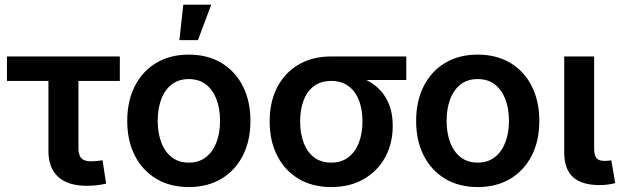

<svg xmlns="http://www.w3.org/2000/svg" viewBox="-20 -777 2622 809"><path d="M345.2 5.9Q266.6 5.9 225.3 -31.7Q184.1 -69.3 184.1 -140.1V-436H9.3V-539.1H484.9V-436H310.5V-152.3Q310.5 -123.5 322.8 -110.4Q335 -97.2 364.3 -97.2Q374 -97.2 388.2 -98.6Q402.3 -100.1 412.1 -101.6L427.2 -3.4Q407.7 1.5 386.7 3.7Q365.7 5.9 345.2 5.9Z M775.4 11.2Q696.8 11.2 638.4 -23.7Q580.1 -58.6 548.1 -121.3Q516.1 -184.1 516.1 -267.6Q516.1 -351.1 548.1 -414.1Q580.1 -477.1 638.4 -512Q696.8 -546.9 775.4 -546.9Q854.5 -546.9 912.8 -512Q971.2 -477.1 1003.2 -414.1Q1035.2 -351.1 1035.2 -267.6Q1035.2 -184.1 1003.2 -121.3Q971.2 -58.6 912.8 -23.7Q854.5 11.2 775.4 11.2ZM775.4 -91.8Q818.8 -91.8 848.1 -115Q877.4 -138.2 892.3 -178Q907.2 -217.8 907.2 -267.6Q907.2 -318.4 892.3 -358.2Q877.4 -397.9 848.1 -420.9Q818.8 -443.8 775.4 -443.8Q732.4 -443.8 703.1 -420.9Q673.8 -397.9 659.2 -358.2Q644.5 -318.4 644.5 -267.6Q644.5 -217.8 659.2 -178Q673.8 -138.2 703.1 -115Q732.4 -91.8 775.4 -91.8ZM735.8 -607.9 752.4 -757.3H870.1L814 -607.9Z M1375.5 11.2Q1296.9 11.2 1238.5 -23.4Q1180.2 -58.1 1148.2 -120.4Q1116.2 -182.6 1116.2 -265.1Q1116.2 -348.1 1148.2 -409.7Q1180.2 -471.2 1238.5 -505.1Q1296.9 -539.1 1375.5 -539.1H1691.9V-439.9H1460.4L1375.5 -436Q1332 -436 1303 -414.3Q1273.9 -392.6 1259.3 -354.2Q1244.6 -315.9 1244.6 -265.1Q1244.6 -215.8 1259.3 -176.3Q1273.9 -136.7 1303.2 -114.3Q1332.5 -91.8 1375.5 -91.8Q1418.9 -91.8 1448.2 -114.5Q1477.5 -137.2 1492.4 -176.5Q1507.3 -215.8 1507.3 -265.1Q1507.3 -315.9 1492.4 -354.2Q1477.5 -392.6 1448.2 -414.3Q1418.9 -436 1375.5 -436V-471.2Q1432.1 -471.2 1479.7 -457.3Q1527.3 -443.4 1562 -415.5Q1596.7 -387.7 1615.7 -345.5Q1634.8 -303.2 1634.8 -246.6Q1634.8 -172.9 1603 -114.5Q1571.3 -56.2 1512.9 -22.5Q1454.6 11.2 1375.5 11.2Z M1992.7 11.2Q1914.1 11.2 1855.7 -23.7Q1797.4 -58.6 1765.4 -121.3Q1733.4 -184.1 1733.4 -267.6Q1733.4 -351.1 1765.4 -414.1Q1797.4 -477.1 1855.7 -512Q1914.1 -546.9 1992.7 -546.9Q2071.8 -546.9 2130.1 -512Q2188.5 -477.1 2220.5 -414.1Q2252.4 -351.1 2252.4 -267.6Q2252.4 -184.1 2220.5 -121.3Q2188.5 -58.6 2130.1 -23.7Q2071.8 11.2 1992.7 11.2ZM1992.7 -91.8Q2036.1 -91.8 2065.4 -115Q2094.7 -138.2 2109.6 -178Q2124.5 -217.8 2124.5 -267.6Q2124.5 -318.4 2109.6 -358.2Q2094.7 -397.9 2065.4 -420.9Q2036.1 -443.8 1992.7 -443.8Q1949.7 -443.8 1920.4 -420.9Q1891.1 -397.9 1876.5 -358.2Q1861.8 -318.4 1861.8 -267.6Q1861.8 -217.8 1876.5 -178Q1891.1 -138.2 1920.4 -115Q1949.7 -91.8 1992.7 -91.8Z M2507.8 2.9Q2430.2 2.9 2393.8 -31.2Q2357.4 -65.4 2357.4 -134.3V-539.1H2483.4V-152.8Q2483.4 -123.5 2492.9 -111.3Q2502.4 -99.1 2526.9 -99.1Q2537.6 -99.1 2543.9 -99.9Q2550.3 -100.6 2555.7 -101.6L2572.3 -5.4Q2561 -2.4 2544.2 0.2Q2527.3 2.9 2507.8 2.9Z"/></svg>

Font: Inter 18pt SemiBold
Style: Regular
Weight: 600
Designer: Rasmus Andersson
Foundry: rsms
Version: Version 4.001;git-66647c0bb